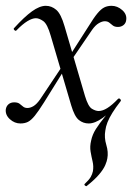

<svg xmlns="http://www.w3.org/2000/svg" viewBox="-21 -415 463 660"><path d="M277 224.4Q275.2 226.2 271.3 222.9Q267.4 219.6 270.4 217Q285 203.4 290.7 193.5Q296.4 183.6 298.4 173.6Q301.2 156.6 297.3 140.1Q293.4 123.6 290.4 106.1Q287.4 88.6 292.2 68.6Q296.4 47.8 308.5 28.7Q320.6 9.6 340.2 -14.5Q359.8 -38.6 384.4 -74.8L393.2 -66.6Q376.6 -45.4 365.5 -27.5Q354.4 -9.6 348.5 5.4Q342.6 20.4 341 34Q336.8 57.8 344.4 82.9Q352 108 348 129.4Q346.8 138.4 340.9 152.4Q335 166.4 319.9 184.4Q304.8 202.4 277 224.4ZM284 9.4Q265 9.4 250.1 -2.5Q235.2 -14.4 223.8 -52.8L153.4 -292Q141.8 -332.6 127.7 -342.5Q113.6 -352.4 102.4 -352.4Q89.8 -352.4 73 -342.1Q56.2 -331.8 36 -311Q33 -307 28.5 -311.5Q24 -316 28 -319Q62.6 -357 88.9 -376Q115.2 -395 136.6 -395Q156.2 -395 172.4 -381.2Q188.6 -367.4 200.8 -325L271.2 -84.8Q282 -49 294.8 -41.2Q307.6 -33.4 318.2 -33.4Q331.6 -33.4 348 -43.6Q364.4 -53.8 384.4 -74.8Q388.4 -78.6 392.4 -74.2Q396.4 -69.8 393.2 -66.6Q358.6 -28.8 332 -9.7Q305.4 9.4 284 9.4ZM49.2 9.4Q29 9.4 12.8 -5.4Q-3.4 -20.2 -1 -39.8Q1 -50.6 8.6 -56.9Q16.2 -63.2 27.8 -63.2Q39.6 -63.2 45.9 -58.6Q52.2 -54 58 -48.9Q63.8 -43.8 73.4 -43.8Q83.2 -43.8 94 -50.2Q104.8 -56.6 116.8 -73.4L197.6 -194.6L206 -184.6L130.2 -62.8Q111.2 -32.6 98.6 -17.1Q86 -1.6 75.1 3.9Q64.2 9.4 49.2 9.4ZM210.2 -187.2 202.4 -198 282.4 -323Q301.4 -354 313.9 -369Q326.4 -384 337.4 -389.5Q348.4 -395 362.4 -395Q382.6 -395 399.2 -380.3Q415.8 -365.6 412.8 -346Q411.6 -335.2 403.6 -328.8Q395.6 -322.4 384.6 -322.4Q373 -322.4 366.7 -327.5Q360.4 -332.6 354.5 -337.3Q348.6 -342 339 -342Q330.2 -342 318.5 -335.2Q306.8 -328.4 295.6 -312.4Z"/></svg>

Font: Cormorant Garamond Light
Style: Italic
Weight: 300
Italic angle: -10°
Designer: Christian Thalmann (Catharsis Fonts)
Foundry: Catharsis Fonts
Version: Version 4.001